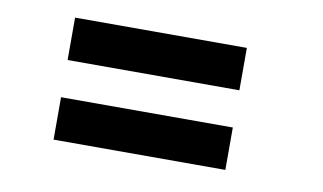

<svg xmlns="http://www.w3.org/2000/svg" viewBox="-43 -522 735 437"><g transform="rotate(10 325.0 -304.0)"><path d="M100 -347V-445H497V-347ZM100 -163V-261H497V-163Z"/></g></svg>

Font: Trispace Medium
Style: Regular
Weight: 500
Designer: Tyler Finck
Foundry: Etcetera Type Company
Version: Version 1.210; ttfautohint (v1.8.3)